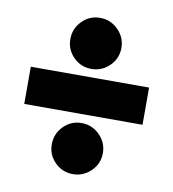

<svg xmlns="http://www.w3.org/2000/svg" viewBox="-72 -713 665 737"><g transform="rotate(10 260.5 -344.5)"><path d="M30 -273V-418H491V-273ZM260 -40Q219 -40 190 -69Q161 -98 161 -139Q161 -180 190 -209.5Q219 -239 260 -239Q301 -239 330.5 -209.5Q360 -180 360 -139Q360 -98 330.5 -69Q301 -40 260 -40ZM260 -450Q219 -450 190 -479Q161 -508 161 -549Q161 -590 190 -619.5Q219 -649 260 -649Q301 -649 330.5 -619.5Q360 -590 360 -549Q360 -508 330.5 -479Q301 -450 260 -450Z"/></g></svg>

Font: Roundo Variable
Style: Regular
Weight: 200
Designer: Shiva Nallaperumal
Foundry: Indian Type Foundry
Version: Version 2.000